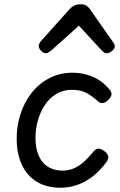

<svg xmlns="http://www.w3.org/2000/svg" viewBox="-20 -859 563 898"><path d="M262 19Q198 19 152 -9Q106 -37 82 -89Q58 -141 58 -210Q58 -269 75.5 -324.5Q93 -380 127.5 -424Q162 -468 211 -493.5Q260 -519 321 -519Q369 -519 413.5 -500Q458 -481 492 -441Q504 -426 501 -414.5Q498 -403 486 -391Q473 -379 461 -377Q449 -375 436 -387Q412 -409 385 -424Q358 -439 316 -439Q276 -439 244 -420Q212 -401 190.5 -369Q169 -337 157.5 -297Q146 -257 146 -214Q146 -166 160.5 -132Q175 -98 202.5 -80Q230 -62 270 -61Q305 -61 331 -74Q357 -87 378 -107.5Q399 -128 419 -152Q431 -166 444.5 -163.5Q458 -161 471 -150Q484 -139 486.5 -128.5Q489 -118 479 -103Q448 -60 412.5 -33Q377 -6 339.5 6.5Q302 19 262 19ZM195 -610Q183 -610 172 -621.5Q161 -633 161 -644Q161 -649 163 -653.5Q165 -658 169 -664L308 -819Q317 -828 328.5 -833.5Q340 -839 358 -839Q374 -839 384 -832.5Q394 -826 400 -817L510 -660Q515 -653 516 -649.5Q517 -646 517 -642Q517 -631 503.5 -620.5Q490 -610 480 -610Q472 -610 466.5 -614Q461 -618 455 -624L349 -739L221 -624Q214 -619 207.5 -614.5Q201 -610 195 -610Z"/></svg>

Font: Playwrite GB S
Style: Italic
Weight: 400
Italic angle: -7°
Designer: Veronika Burian, José Scaglione
Foundry: TypeTogether
Version: Version 1.000